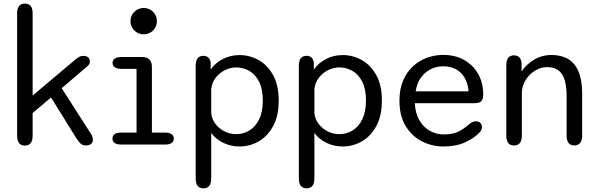

<svg xmlns="http://www.w3.org/2000/svg" viewBox="-20 -786 3258 1044"><path d="M115.5 5.5Q73 5.5 73 -49V-712.5Q73 -766.5 115.5 -766.5Q157.5 -766.5 157.5 -712.5V-266.5L385.5 -458.5Q399 -470 409 -476Q419 -482 434.5 -482Q449.5 -482 459 -474.5Q468.5 -467 468.5 -453.5Q468.5 -445 465.8 -438.5Q463 -432 453 -424L315.5 -306.5L475 -57.5Q481 -48.5 483 -41Q485 -33.5 485 -26Q485 -10.5 474.2 -2.8Q463.5 5 448.5 5Q428.5 5 418.2 -5.2Q408 -15.5 395 -34.5L257.5 -256L157.5 -171.5V-49Q157.5 5.5 115.5 5.5Z M637.5 -65H722.5V-411.5H641.5Q617.5 -411.5 604.8 -420Q592 -428.5 592 -444Q592 -459.5 604.8 -467.8Q617.5 -476 641.5 -476H752Q806 -476 806 -422V-65H878.5Q901 -65 913 -56.5Q925 -48 925 -32Q925 -17 913 -8.5Q901 0 878.5 0H637.5Q615 0 603.2 -8.5Q591.5 -17 591.5 -32Q591.5 -48 603.2 -56.5Q615 -65 637.5 -65ZM689.5 -671.5Q689.5 -691 699.2 -707.2Q709 -723.5 725.2 -733Q741.5 -742.5 761.5 -742.5Q781.5 -742.5 797.8 -733Q814 -723.5 823.5 -707.2Q833 -691 833 -671.5Q833 -651.5 823.5 -635Q814 -618.5 797.8 -609Q781.5 -599.5 761.5 -599.5Q741.5 -599.5 725.2 -609Q709 -618.5 699.2 -635Q689.5 -651.5 689.5 -671.5Z M1044 -428.5Q1044 -482.5 1086 -482.5Q1102 -482.5 1112.2 -473.5Q1122.5 -464.5 1125.5 -446.5V-408Q1150.5 -444 1191.8 -465.2Q1233 -486.5 1282.5 -486.5Q1338 -486.5 1386.5 -459.2Q1435 -432 1465.2 -377.2Q1495.5 -322.5 1495.5 -239Q1495.5 -156 1465.2 -100.5Q1435 -45 1386.5 -17.2Q1338 10.5 1282.5 10.5Q1235 10.5 1194.2 -9.2Q1153.5 -29 1128.5 -63V184Q1128.5 238 1086 238Q1044 238 1044 184ZM1128.5 -169.5Q1132.5 -136.5 1152.8 -110.8Q1173 -85 1202.5 -70.8Q1232 -56.5 1264 -56.5Q1303 -56.5 1336 -76.5Q1369 -96.5 1389 -137.2Q1409 -178 1409 -239Q1409 -301.5 1389 -341.2Q1369 -381 1336 -400.2Q1303 -419.5 1264 -419.5Q1232 -419.5 1202 -404.2Q1172 -389 1152 -362.2Q1132 -335.5 1128.5 -301.5Z M1605 -428.5Q1605 -482.5 1647 -482.5Q1663 -482.5 1673.2 -473.5Q1683.5 -464.5 1686.5 -446.5V-408Q1711.5 -444 1752.8 -465.2Q1794 -486.5 1843.5 -486.5Q1899 -486.5 1947.5 -459.2Q1996 -432 2026.2 -377.2Q2056.5 -322.5 2056.5 -239Q2056.5 -156 2026.2 -100.5Q1996 -45 1947.5 -17.2Q1899 10.5 1843.5 10.5Q1796 10.5 1755.2 -9.2Q1714.5 -29 1689.5 -63V184Q1689.5 238 1647 238Q1605 238 1605 184ZM1689.5 -169.5Q1693.5 -136.5 1713.8 -110.8Q1734 -85 1763.5 -70.8Q1793 -56.5 1825 -56.5Q1864 -56.5 1897 -76.5Q1930 -96.5 1950 -137.2Q1970 -178 1970 -239Q1970 -301.5 1950 -341.2Q1930 -381 1897 -400.2Q1864 -419.5 1825 -419.5Q1793 -419.5 1763 -404.2Q1733 -389 1713 -362.2Q1693 -335.5 1689.5 -301.5Z M2389.5 10.5Q2329.5 10.5 2275 -17Q2220.5 -44.5 2186.2 -100Q2152 -155.5 2152 -239Q2152 -302.5 2172.5 -349.2Q2193 -396 2227 -426.8Q2261 -457.5 2303.2 -472.5Q2345.5 -487.5 2389.5 -487.5Q2455 -487.5 2504 -459.8Q2553 -432 2580.2 -383.5Q2607.5 -335 2607.5 -271.5Q2607.5 -247 2596.8 -236Q2586 -225 2561.5 -225H2235.5Q2238.5 -168.5 2261 -130.8Q2283.5 -93 2318.5 -74Q2353.5 -55 2393 -55Q2445.5 -55 2477 -72.5Q2508.5 -90 2528.5 -108.5Q2537.5 -116.5 2547 -121.5Q2556.5 -126.5 2568 -126.5Q2582.5 -126.5 2591.5 -117.8Q2600.5 -109 2600.5 -94.5Q2600.5 -83.5 2594.2 -74Q2588 -64.5 2577 -55.5Q2550.5 -31 2504.5 -10.2Q2458.5 10.5 2389.5 10.5ZM2240 -289.5H2528Q2522 -354 2485.8 -389.8Q2449.5 -425.5 2388.5 -425.5Q2356 -425.5 2325 -411.2Q2294 -397 2271 -367Q2248 -337 2240 -289.5Z M3103.5 5Q3061 5 3061 -49.5V-264Q3061 -343.5 3036 -382.2Q3011 -421 2954 -421Q2927.5 -421 2903 -409.2Q2878.5 -397.5 2859.2 -377.5Q2840 -357.5 2828.8 -332.5Q2817.5 -307.5 2817.5 -281.5V-49.5Q2817.5 5 2775 5Q2733 5 2733 -49.5V-431Q2733 -485 2775 -485Q2810.5 -485 2816 -445V-397.5Q2841 -435.5 2883.5 -461.2Q2926 -487 2979.5 -487Q3032 -487 3069 -465.2Q3106 -443.5 3125.8 -397Q3145.5 -350.5 3145.5 -276.5V-49.5Q3145.5 -23 3134.5 -9Q3123.5 5 3103.5 5Z"/></svg>

Font: Sono
Style: Regular
Weight: 400
Designer: Tyler Finck
Foundry: Tyler Finck
Version: Version 2.112